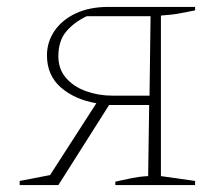

<svg xmlns="http://www.w3.org/2000/svg" viewBox="-20 -536 646 556"><path d="M37 0V-12L125 -29L259 -237Q196 -248 156 -283Q116 -318 116 -376Q116 -414 137.5 -446Q159 -478 199 -497Q239 -516 294 -516H545V-506Q525 -502 501.5 -497.5Q478 -493 446 -491V-26L545 -12V0H314V-10Q340 -16 363 -20.5Q386 -25 409 -26L412 -232H296L149 0ZM306 -259H413L416 -489H231Q195 -472 172 -445Q149 -418 149 -373Q149 -336 171 -310.5Q193 -285 229 -272Q265 -259 306 -259Z"/></svg>

Font: Piazzolla SC Thin
Style: Regular
Weight: 100
Designer: Juan Pablo del Peral
Foundry: Huerta Tipografica
Version: Version 1.330